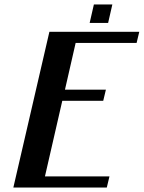

<svg xmlns="http://www.w3.org/2000/svg" viewBox="-20 -843 646 863"><path d="M402 -823 383 -740H466L485 -823ZM460 0 472 -50H182L260 -390H444L456 -440H272L320 -650H594L606 -700H202L40 0Z"/></svg>

Font: Pfennig
Style: BoldItalic
Weight: 700
Italic angle: -13°
Version: Version 20100423